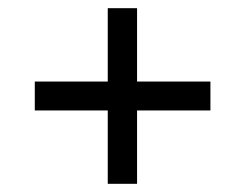

<svg xmlns="http://www.w3.org/2000/svg" viewBox="-20 -592 599 469"><path d="M243.2 -143V-322.2H65V-392.8H243.2V-572H314.8V-392.8H494V-322.2H314.8V-143Z"/></svg>

Font: Noto Serif Malayalam
Style: Regular
Weight: 400
Designer: Indian type Foundry, Jelle Bosma, Monotype Design Team
Foundry: Monotype Imaging Inc.
Version: Version 2.103